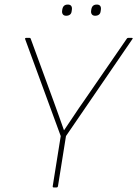

<svg xmlns="http://www.w3.org/2000/svg" viewBox="-20 -821 601 841"><path d="M215 0Q210 0 211 -6L246 -225L90 -650Q89 -652 90.5 -653.5Q92 -655 94 -655H110Q114 -655 115 -650L215 -377Q226 -346 237.5 -314.5Q249 -283 260 -251H261Q283 -283 304 -315Q325 -347 347 -378L535 -651Q537 -655 541 -655H558Q560 -655 561 -653.5Q562 -652 560 -650L269 -225L234 -6Q233 0 228 0ZM397 -752Q387 -752 382.5 -758Q378 -764 379 -773L380 -780Q382 -791 388 -796Q394 -801 404 -801Q414 -801 418.5 -795.5Q423 -790 422 -780L421 -773Q420 -762 413.5 -757Q407 -752 397 -752ZM270 -752Q260 -752 255.5 -758Q251 -764 252 -773L253 -780Q255 -791 261 -796Q267 -801 277 -801Q287 -801 291.5 -795.5Q296 -790 295 -780L294 -773Q293 -762 286.5 -757Q280 -752 270 -752Z"/></svg>

Font: Sofia Sans Thin
Style: Italic
Weight: 250
Italic angle: -9°
Version: Version 4.100-B